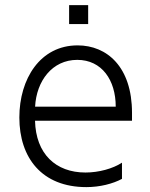

<svg xmlns="http://www.w3.org/2000/svg" viewBox="-20 -733 596 762"><path d="M329.9 -712.7H254.3V-637.4H329.9ZM503.9 -285.2C503.9 -467.7 404.5 -552.9 288 -552.9C139.6 -552.9 56.8 -420.1 56.8 -266.7C56.8 -106.9 146 9.6 322.8 9.6C376.1 9.6 427.9 -3.6 464.1 -23.1V-87.4C427.9 -63.6 371.8 -48.3 319.2 -48.3C201 -48.3 122.2 -122.5 119 -253.9H503.9ZM119.3 -309.7C124.6 -411.6 187.1 -495.4 286.6 -495.4C384.2 -495.4 439.3 -415.1 439.3 -309.7Z"/></svg>

Font: TID UI Light
Style: Regular
Weight: 300
Designer: The TID Project Authors
Foundry: Bakken & Bæck
Version: Version 1.001;hotconv 1.0.109;makeotfexe 2.5.65596